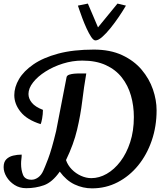

<svg xmlns="http://www.w3.org/2000/svg" viewBox="-46 -1016 909 1064"><path d="M463.9 27.8Q413.6 27.8 367.4 6.1Q321.3 -15.6 285.2 -64.9Q243.7 -5.9 197.5 10.5Q151.4 26.9 99.1 26.9Q62.5 26.9 34.4 8.8Q6.3 -9.3 -9.8 -36.1Q-25.9 -63 -25.9 -89.8Q-25.9 -118.2 -11.2 -133.1Q3.4 -147.9 26.6 -153.6Q49.8 -159.2 74.2 -159.2Q74.2 -147 72.5 -134.5Q70.8 -122.1 70.8 -107.9Q70.8 -74.2 81.5 -47.1Q92.3 -20 128.9 -20Q147.5 -20 165.3 -32.7Q183.1 -45.4 193.8 -69.8Q200.7 -84 220.5 -135.3Q240.2 -186.5 265.1 -290L323.2 -589.8Q326.2 -598.6 338.6 -602.5Q351.1 -606.4 365.2 -607.7Q379.4 -608.9 386.2 -608.9H432.1Q418.9 -532.7 409.7 -455.6Q400.4 -378.4 381.3 -297.6Q362.3 -216.8 319.8 -128.9Q329.6 -100.1 351.8 -77.4Q374 -54.7 402.8 -41.7Q431.6 -28.8 460 -28.8Q503.4 -28.8 545.4 -52.7Q587.4 -76.7 621.3 -121.3Q655.3 -166 675.5 -228.3Q695.8 -290.5 695.8 -367.2Q695.8 -429.7 679.7 -486.1Q663.6 -542.5 629.4 -586.2Q595.2 -629.9 540.8 -655Q486.3 -680.2 410.2 -680.2Q355.5 -680.2 302.5 -663.6Q249.5 -647 206.3 -619.6Q163.1 -592.3 137.5 -559.6Q111.8 -526.9 111.8 -495.1Q111.8 -469.7 130.4 -446.8Q148.9 -423.8 191.9 -407.2Q191.9 -383.3 187.5 -359.1Q183.1 -335 179.2 -328.1Q103.5 -352.1 68.4 -395.8Q33.2 -439.5 33.2 -488.8Q33.2 -533.2 59.3 -577.6Q85.4 -622.1 139.2 -659.2Q192.9 -696.3 276.4 -718.8Q359.9 -741.2 474.1 -741.2Q564.9 -741.2 630.9 -710.4Q696.8 -679.7 739 -629.6Q781.2 -579.6 801.5 -520.5Q821.8 -461.4 821.8 -404.8Q821.8 -315.4 794.9 -237.1Q768.1 -158.7 719.5 -99.1Q670.9 -39.6 605.7 -5.9Q540.5 27.8 463.9 27.8ZM482.9 -792Q472.2 -792 459.5 -811Q446.8 -830.1 433.8 -858.4Q420.9 -886.7 410.2 -915.3Q399.4 -943.8 392.8 -963.9Q386.2 -983.9 385.7 -984.9L440.9 -996.1Q440.9 -996.1 450.4 -973.9Q460 -951.7 473.1 -920.9Q486.3 -890.1 497.1 -864.3Q513.2 -883.8 531.7 -906.5Q550.3 -929.2 567.1 -949.7Q584 -970.2 594.5 -983.2Q605 -996.1 605 -996.1L651.9 -984.9Q635.7 -957 613.3 -923.8Q590.8 -890.6 566.7 -860.6Q542.5 -830.6 520.5 -811.3Q498.5 -792 482.9 -792Z"/></svg>

Font: Norican
Style: Regular
Weight: 400
Designer: Vernon Adams
Foundry: Vernon Adams
Version: Version 1.100; ttfautohint (v1.8.4.7-5d5b);gftools[0.9.33]